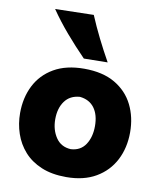

<svg xmlns="http://www.w3.org/2000/svg" viewBox="-96 -957 870 1048"><g transform="rotate(10 339.0 -433.0)"><path d="M342.3 15.6Q262.7 15.6 204.6 -8.8Q146.5 -33.2 108.9 -75.4Q71.3 -117.7 53 -171.9Q34.7 -226.1 34.7 -285.2Q34.7 -370.1 68.8 -437.7Q103 -505.4 170.7 -544.7Q238.3 -584 338.4 -584Q441.4 -584 509.3 -544.2Q577.1 -504.4 610.8 -436.8Q644.5 -369.1 644.5 -285.2Q644.5 -199.2 609.4 -131.1Q574.2 -63 506.8 -23.7Q439.5 15.6 342.3 15.6ZM341.3 -138.7Q395 -141.6 422.4 -183.1Q449.7 -224.6 449.7 -285.2Q449.7 -348.1 421.9 -385.7Q394 -423.3 341.3 -428.7Q286.6 -424.8 258.1 -385.5Q229.5 -346.2 229.5 -285.2Q229.5 -226.6 258.1 -184.1Q286.6 -141.6 341.3 -138.7ZM325.7 -638.2Q269.5 -695.8 218.3 -755.6Q167 -815.4 124.5 -877.4L337.9 -882.3Q363.3 -821.8 393.3 -761.5Q423.3 -701.2 457.5 -640.1Z"/></g></svg>

Font: Pinar DS4 ExtraBold
Style: Regular
Weight: 800
Designer: Amin Abedi
Version: Version 3.000